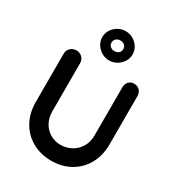

<svg xmlns="http://www.w3.org/2000/svg" viewBox="-224 -1108 1153 1252"><g transform="rotate(30 352.5 -482.5)"><path d="M630 -640V-278Q630 -195 595 -131Q560 -67 497 -31Q434 5 353 5Q272 5 208.5 -31Q145 -67 110 -131Q75 -195 75 -278V-640Q75 -666 93 -683.5Q111 -701 139 -701Q163 -701 181 -683.5Q199 -666 199 -640V-278Q199 -230 220 -192.5Q241 -155 276.5 -135Q312 -115 353 -115Q396 -115 433.5 -135Q471 -155 493.5 -192.5Q516 -230 516 -278V-640Q516 -667 531 -684Q546 -701 572 -701Q598 -701 614 -684Q630 -667 630 -640ZM239 -859Q239 -905 273 -937.5Q307 -970 353 -970Q399 -970 433 -937.5Q467 -905 467 -859Q467 -830 451 -805Q435 -780 409 -765Q383 -750 353 -750Q323 -750 297 -765Q271 -780 255 -805Q239 -830 239 -859ZM397 -859Q397 -879 384 -889.5Q371 -900 353 -900Q334 -900 321.5 -889Q309 -878 309 -859Q309 -842 321.5 -831Q334 -820 353 -820Q372 -820 384.5 -831Q397 -842 397 -859Z"/></g></svg>

Font: Quicksand
Style: Bold
Weight: 700
Version: Version 3.000